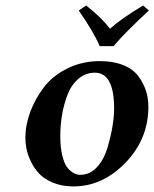

<svg xmlns="http://www.w3.org/2000/svg" viewBox="-20 -665 559 695"><path d="M198.2 -172.9Q198.2 -129.9 206.1 -99.4Q213.9 -68.8 226.3 -55.4Q238.8 -42 249.3 -37.1Q259.8 -32.2 271 -32.2Q305.2 -32.2 330.6 -59.6Q356 -86.9 368.4 -128.4Q380.9 -169.9 387 -206.5Q393.1 -243.2 393.1 -272Q393.1 -401.9 323.2 -401.9Q289.1 -401.9 262.9 -378.9Q236.8 -356 223.4 -319.6Q210 -283.2 204.1 -246.1Q198.2 -209 198.2 -172.9ZM71.8 -165Q71.8 -211.9 89.4 -259.5Q106.9 -307.1 138.9 -349.1Q170.9 -391.1 224.4 -417.5Q277.8 -443.8 341.8 -443.8Q390.6 -443.8 426.8 -429Q462.9 -414.1 481.4 -388.4Q500 -362.8 508.5 -335.9Q517.1 -309.1 517.1 -278.8Q517.1 -161.6 434.1 -75.9Q351.1 9.8 246.1 9.8Q205.1 9.8 173.1 -3.2Q141.1 -16.1 122.6 -35.6Q104 -55.2 92 -80.1Q80.1 -105 75.9 -126Q71.8 -147 71.8 -165ZM391.1 -498H340.8Q318.8 -549.8 265.1 -627L292 -645Q348.1 -601.1 377.9 -561Q420.9 -599.1 498 -645L519 -627Q434.1 -548.8 391.1 -498Z"/></svg>

Font: Linux Libertine O
Style: Semibold Italic
Weight: 600
Italic angle: -11.5°
Designer: Philipp H. Poll
Foundry: Philipp H. Poll
Version: Version 5.1.2